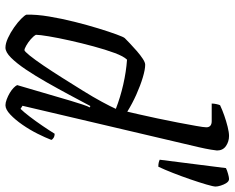

<svg xmlns="http://www.w3.org/2000/svg" viewBox="-96 -744 840 687"><g transform="rotate(90 323.5 -400.0)"><path d="M150 0Q135 0 115.5 -9Q96 -18 77.5 -31Q59 -44 46.5 -56.5Q34 -69 32 -75Q31 -111 38.5 -156Q46 -201 57.5 -247Q69 -293 81 -332Q93 -371 102.5 -397Q112 -423 116 -427Q122 -433 134.5 -445Q147 -457 162 -470Q177 -483 190 -491.5Q203 -500 211 -500Q228 -500 256.5 -491.5Q285 -483 317.5 -468.5Q350 -454 379 -436Q382 -448 388.5 -477Q395 -506 403 -543Q411 -580 418 -617Q425 -654 430 -682Q435 -710 435 -719Q435 -728 429.5 -733Q424 -738 413 -738H350Q350 -746 352 -755Q354 -764 356 -768Q373 -776 393 -783Q413 -790 433 -795Q453 -800 466 -800Q486 -800 502 -789Q518 -778 518 -757Q518 -754 515 -735.5Q512 -717 506 -691L358 -61L369 -54Q380 -65 396.5 -86.5Q413 -108 430 -133Q447 -158 458 -176Q467 -176 473 -172Q479 -168 480 -164Q472 -143 458 -115Q444 -87 426 -61Q408 -35 389.5 -17.5Q371 0 356 0Q347 0 335 -4.5Q323 -9 312 -15.5Q301 -22 293.5 -29.5Q286 -37 284 -42L340 -233Q347 -256 353.5 -276Q360 -296 364 -301L359 -304Q341 -270 319 -229Q297 -188 274 -147.5Q251 -107 228.5 -73.5Q206 -40 186 -20Q166 0 150 0ZM159 -68Q163 -68 178 -86.5Q193 -105 214 -136Q235 -167 258 -203.5Q281 -240 304 -277Q327 -314 344 -345.5Q361 -377 369 -395Q328 -411 282 -421.5Q236 -432 193 -435Q181 -423 169 -390.5Q157 -358 145.5 -315.5Q134 -273 124.5 -230.5Q115 -188 109.5 -155Q104 -122 104 -109Q109 -100 120 -90.5Q131 -81 142.5 -74.5Q154 -68 159 -68ZM576 -547Q567 -547 561 -548.5Q555 -550 551 -552L581 -789Q589 -793 601.5 -796.5Q614 -800 620 -800Q628 -800 634 -791Q640 -782 643.5 -770.5Q647 -759 647 -752Q647 -744 639.5 -718.5Q632 -693 621 -661Q610 -629 598 -598.5Q586 -568 576 -547Z"/></g></svg>

Font: Texturina Medium 12pt ExtraLight
Style: Italic
Weight: 250
Italic angle: -11°
Version: Version 1.002